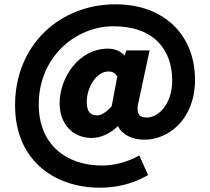

<svg xmlns="http://www.w3.org/2000/svg" viewBox="-20 -678 975 892"><path d="M445 194C521 194 590 177 656 142L668 135L627 44L612 52C568 75 510 91 454 91C290 91 160 -4 160 -193C160 -414 332 -556 507 -556C697 -556 780 -445 780 -304C780 -193 715 -132 663 -132C632 -132 619 -143 619 -174C619 -185 622 -198 626 -215L675 -444H567L559 -420C538 -442 512 -452 481 -452C346 -452 257 -317 257 -198C257 -101 319 -37 406 -37C450 -37 494 -59 528 -92C549 -50 596 -29 651 -29C764 -29 886 -125 886 -307C886 -513 745 -658 516 -658C260 -658 50 -471 50 -189C50 64 229 194 445 194ZM484 -346C501 -346 512 -341 525 -323L499 -185C471 -153 449 -142 431 -142C402 -142 383 -156 383 -205C383 -269 426 -346 484 -346Z"/></svg>

Font: Falling Sky
Style: Bd+
Weight: 400
Designer: Paul D. Hunt
Foundry: Adobe Systems Incorporated
Version: Version 1.02